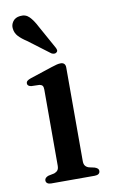

<svg xmlns="http://www.w3.org/2000/svg" viewBox="-81 -737 460 781"><g transform="rotate(-10 149.0 -346.5)"><path d="M208 -454V-67.5Q208 -54.5 213.2 -47.8Q218.5 -41 228 -38L250.5 -33Q258.5 -30.5 263 -26.5Q267.5 -22.5 267.5 -16Q267.5 -8.5 261.8 -4.2Q256 0 245.5 0H65.5Q56 0 50.2 -4.2Q44.5 -8.5 44.5 -16Q44.5 -22 48.8 -26.2Q53 -30.5 60.5 -33L85 -38Q94.5 -41.5 99.5 -47.8Q104.5 -54 104.5 -67V-381Q104.5 -392 100.8 -396.8Q97 -401.5 88.5 -403L54.5 -404Q46.5 -405.5 42.8 -408.8Q39 -412 39 -417.5Q39 -424 43.5 -428Q48 -432 58 -435.5L150.5 -466Q164 -470.5 172.5 -472.5Q181 -474.5 188.5 -474.5Q198 -474.5 203 -469.2Q208 -464 208 -454ZM126.5 -637 179.5 -541.5Q182.5 -536 183.5 -530.8Q184.5 -525.5 180 -521.5Q176 -517.5 170 -517.8Q164 -518 158.5 -521L69.5 -588Q48.5 -601.5 36 -615Q23.5 -628.5 21.5 -646.5Q19 -662.5 29 -676.5Q39 -690.5 59 -692.5Q82 -695.5 97.2 -680Q112.5 -664.5 126.5 -637Z"/></g></svg>

Font: Fraunces 20pt
Style: Regular
Weight: 400
Version: Version 1.000;[b76b70a41]